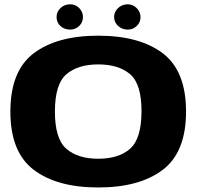

<svg xmlns="http://www.w3.org/2000/svg" viewBox="-20 -842 899 869"><path d="M424.5 6.5Q238 6.5 132.5 -73.5Q27 -153.5 27 -337Q27 -521 132.5 -600.8Q238 -680.5 424.5 -680.5Q611.5 -680.5 716.8 -600.8Q822 -521 822 -337Q822 -153.5 716.8 -73.5Q611.5 6.5 424.5 6.5ZM424.5 -123.5Q517 -123.5 568.5 -168.5Q620 -213.5 620.5 -337Q621 -461.5 569 -506Q517 -550.5 424.5 -550.5Q332.5 -550.5 280.5 -506Q228.5 -461.5 228.5 -337Q228.5 -213.5 280.5 -168.5Q332.5 -123.5 424.5 -123.5ZM236 -765Q236 -788.5 253.8 -805.5Q271.5 -822.5 298 -822.5Q321.5 -822.5 338.5 -805.5Q355.5 -788.5 355.5 -765Q355.5 -741 338.5 -724.5Q321.5 -708 298 -708Q271 -708 253.5 -724.2Q236 -740.5 236 -765ZM496.5 -765Q496.5 -780.5 504.8 -793.8Q513 -807 527.2 -814.8Q541.5 -822.5 558.5 -822.5Q573.5 -822.5 586.8 -814.5Q600 -806.5 608 -793.2Q616 -780 616 -765Q616 -741 599 -724.5Q582 -708 558.5 -708Q532.5 -708 514.5 -724.5Q496.5 -741 496.5 -765Z"/></svg>

Font: Anybody Wide
Style: Bold
Weight: 700
Width: 7
Designer: Tyler Finck
Foundry: Etcetera Type Company
Version: Version 1.000; ttfautohint (v1.8)